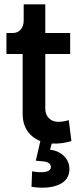

<svg xmlns="http://www.w3.org/2000/svg" viewBox="-20 -653 371 890"><path d="M311 1Q263.2 15.1 220.2 12.2L211.9 41Q251 45.4 276.4 70.3Q301.8 95.2 301.8 130.9Q301.8 182.1 252 203.4Q202.1 224.6 126 212.9L128.9 141.1Q168 148.4 191.9 143.3Q215.8 138.2 215.8 121.1Q215.8 110.4 206.8 103.5Q197.8 96.7 181.2 95.2L146 91.8L167 1Q128.9 -14.2 106.9 -46.1Q85 -78.1 85 -126V-402.8H9.8V-500H39.1Q62 -500 75.9 -515.9Q89.8 -531.7 89.8 -558.1V-632.8H189.9V-500H305.2V-402.8H189.9V-149.9Q189.9 -122.1 206.1 -105.7Q222.2 -89.4 246.3 -88.4Q270.5 -87.4 298.8 -96.2Z"/></svg>

Font: Apfel Grotezk Mittel
Style: Regular
Weight: 500
Designer: Luigi Gorlero
Foundry: © 2023, Luigi Gorlero & Collletttivo
Version: Version 2.000;Glyphs 3.2 (3217)